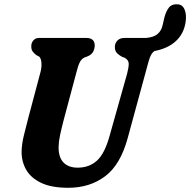

<svg xmlns="http://www.w3.org/2000/svg" viewBox="-20 -880 902 911"><path d="M500 -235.5 583 -530Q590.5 -558.5 590.8 -576.8Q591 -595 571.5 -606L559 -610.5Q539 -622 531.8 -632.2Q524.5 -642.5 525 -658.5Q525.5 -675.5 537.2 -687.8Q549 -700 572 -700H674Q710 -703.5 727.8 -718.8Q745.5 -734 751.5 -760L759.5 -795Q767 -825 780.8 -843.2Q794.5 -861.5 823 -859.5Q846 -858.5 856 -834.2Q866 -810 860.5 -774Q852 -719.5 814.2 -684.8Q776.5 -650 713.5 -638Q695.5 -627.5 685 -588.5L586.5 -227Q552 -98.5 479 -43.8Q406 11 304 11Q224 11 175 -12.5Q126 -36 104 -75Q82 -114 82.5 -160.5Q83 -197 94 -240.5Q105 -284 114 -319.5L172 -537.5Q178.5 -562 176.5 -583.5Q174.5 -605 165 -612L153 -618Q139 -629 133.5 -637.8Q128 -646.5 128.5 -662Q128.5 -677 138.5 -688.5Q148.5 -700 165 -700H389Q430 -700 429.5 -663Q429 -648.5 422.2 -635Q415.5 -621.5 396.5 -613L382.5 -608Q367 -601 359 -585.5Q351 -570 344 -542L284.5 -319.5Q272 -272 265.2 -240.2Q258.5 -208.5 258 -183Q257.5 -133.5 281.2 -109Q305 -84.5 348.5 -84.5Q403.5 -84.5 440.2 -118Q477 -151.5 500 -235.5Z"/></svg>

Font: Fraunces 144pt S100
Style: Bold Italic
Weight: 700
Italic angle: -16°
Version: Version 1.000; ttfautohint (v1.8.3)